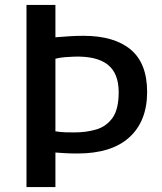

<svg xmlns="http://www.w3.org/2000/svg" viewBox="-20 -763 659 783"><path d="M88 0V-743H206V-611Q232 -613 260.8 -615Q289.5 -617 320 -617Q445.5 -617 512.8 -561Q580 -505 580 -388Q580 -269 507.5 -203Q435 -137 296 -137Q264.5 -137 242.5 -138.5Q220.5 -140 206 -141V0ZM282 -532Q263 -531.5 243.2 -529.8Q223.5 -528 206 -523.5V-227.5Q227.5 -224 246.8 -223.5Q266 -223 284 -223Q331.5 -223 372.5 -235Q413.5 -247 438.8 -282.2Q464 -317.5 464 -387Q464 -464.5 418.8 -499.8Q373.5 -535 282 -532Z"/></svg>

Font: Merriweather Sans
Style: Regular
Weight: 400
Designer: Eben Sorkin
Foundry: Eben Sorkin
Version: Version 1.008; ttfautohint (v1.7.19-72a1) -l 8 -r 50 -G 200 